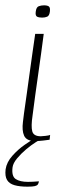

<svg xmlns="http://www.w3.org/2000/svg" viewBox="-44 -526 272 720"><path d="M120 -399Q110 -322 99 -246Q88 -170 78 -92Q72 -52 77 -33.5Q82 -15 109 -15Q114 -15 127 -16.5Q140 -18 144 -20L142 -2Q137 -1 118.5 1Q100 3 91 3Q72 3 61.5 -2Q51 -7 46.5 -17Q42 -27 41 -40Q40 -53 42 -68.5Q44 -84 46 -101Q51 -137 56.5 -175Q62 -213 67 -251Q72 -289 77.5 -326Q83 -363 88 -399Q96 -399 104.5 -399Q113 -399 120 -399ZM114 -460Q102 -460 95 -463.5Q88 -467 90 -482Q92 -499 101 -502.5Q110 -506 121 -506Q133 -506 139 -502Q145 -498 143 -482Q141 -467 133 -463.5Q125 -460 114 -460ZM59 174Q30 174 10.5 168.5Q-9 163 -17.5 149Q-26 135 -23 109Q-19 82 2.5 58Q24 34 48.5 17Q73 0 86 -7H116Q108 -4 90.5 7Q73 18 54 34Q35 50 20 68Q5 86 3 102Q-1 135 15 145.5Q31 156 61 156Q71 156 79.5 155.5Q88 155 94 154.5Q100 154 102 154Q101 161 98 165.5Q95 170 86.5 172Q78 174 59 174Z"/></svg>

Font: Genos ExtraLight
Style: Italic
Weight: 250
Italic angle: -8°
Designer: Robert E. Leuschke
Foundry: Robert E. Leuschke
Version: Version 1.010